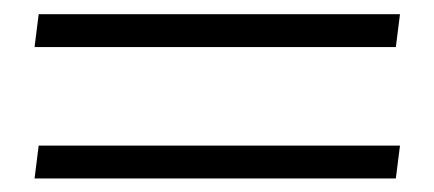

<svg xmlns="http://www.w3.org/2000/svg" viewBox="-20 -441 620 274"><path d="M544.9 -373.8H29.3L35.2 -420.7H550.8ZM544.9 -186.3H29.3L35.2 -233.2H550.8Z"/></svg>

Font: itsadzoke
Style: Regular
Weight: 700
Width: 7
Version: Version 0.45